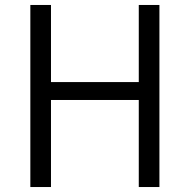

<svg xmlns="http://www.w3.org/2000/svg" viewBox="-20 -752 762 772"><path d="M102 0H185V-350H538V0H621V-732H538V-422H185V-732H102Z"/></svg>

Font: Noto Sans JP DemiLight
Style: Regular
Weight: 350
Designer: Ryoko NISHIZUKA 西塚涼子 (kana, bopomofo & ideographs); Paul D. Hunt (Latin, Greek & Cyrillic); Sandoll Communications 산돌커뮤니
Foundry: Adobe
Version: Version 2.004;hotconv 1.0.118;makeotfexe 2.5.65603